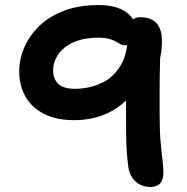

<svg xmlns="http://www.w3.org/2000/svg" viewBox="-20 -730 740 759"><path d="M575 9Q540 9 517 -11.5Q494 -32 488 -65Q479 -124 478.5 -208.5Q478 -293 478 -400L551 -431Q520 -372 478 -332.5Q436 -293 384.5 -274Q333 -255 273 -255Q203 -255 154.5 -279.5Q106 -304 81 -347.5Q56 -391 56 -448Q56 -496 76 -542.5Q96 -589 135 -627Q174 -665 233 -687.5Q292 -710 369 -710Q440 -710 479 -682Q518 -654 518 -606Q518 -585 507.5 -568Q497 -551 476 -551Q464 -551 456 -555.5Q448 -560 437.5 -566Q427 -572 411 -576.5Q395 -581 369 -581Q310 -581 270 -562.5Q230 -544 210 -514.5Q190 -485 190 -452Q190 -418 210.5 -398.5Q231 -379 275 -379Q331 -379 379 -400.5Q427 -422 456.5 -470.5Q486 -519 486 -602Q486 -631 499 -646.5Q512 -662 533 -662Q570 -662 591.5 -645Q613 -628 618.5 -592Q624 -556 613 -499Q611 -425 611 -371Q611 -317 611 -282Q611 -211 615 -167.5Q619 -124 622.5 -97Q626 -70 626 -49Q626 -19 613 -5Q600 9 575 9Z"/></svg>

Font: Shantell Sans SemiBold
Style: Regular
Weight: 600
Designer: Stephen Nixon, Anya Danilova, Shantell Martin
Foundry: Arrow Type
Version: Version 1.011;[c5ecc13dd]